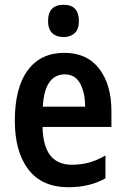

<svg xmlns="http://www.w3.org/2000/svg" viewBox="-20 -773 525 803"><path d="M249 -552Q344 -552 395 -485.5Q446 -419 446 -308V-242H158Q161 -84 280 -84Q319 -84 352 -93Q385 -102 421 -123V-27Q355 10 267 10Q155 10 98.5 -64.5Q42 -139 42 -268Q42 -406 96 -479Q150 -552 249 -552ZM251 -462Q210 -462 186.5 -429Q163 -396 159 -327H336Q336 -386 315 -424Q294 -462 251 -462ZM246 -753Q310 -753 310 -685Q310 -651 292.5 -634.5Q275 -618 246 -618Q216 -618 198.5 -634.5Q181 -651 181 -685Q181 -753 246 -753Z"/></svg>

Font: Noto Sans Hebrew Condensed SemiBold
Style: Regular
Weight: 600
Width: 3
Designer: Monotype Design Team
Foundry: Monotype Imaging Inc.
Version: Version 2.004; ttfautohint (v1.8.4.7-5d5b)